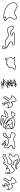

<svg xmlns="http://www.w3.org/2000/svg" viewBox="3774 -4588 888 8477"><g transform="rotate(-90 4218.5 -350.0)"><path d="M329 -720C310 -710 266 -675 245 -675C222 -675 188 -654 188 -630C188 -570 278 -565 278 -522C278 -459 173 -423 119 -423C94 -423 97 -437 97 -462C97 -483 130 -505 132 -517C133 -526 58 -492 72 -412C82 -354 110 -318 149 -276C172 -250 194 -222 230 -222C275 -222 309 -288 332 -288C332 -288 371 -69 395 -69C469 -69 626 -174 626 -273C626 -342 476 -276 476 -369C476 -402 584 -477 584 -567C584 -585 572 -645 551 -645C477 -645 432 -390 302 -390C302 -390 362 -517 362 -552C362 -613 278 -588 278 -633C278 -676 352 -732 329 -720ZM263 -659C260 -650 258 -642 258 -633C258 -558 342 -590 342 -552C342 -528 284 -399 284 -399L270 -370H302C443 -370 510 -617 548 -625C556 -615 564 -577 564 -567C564 -488 456 -426 456 -369C456 -250 606 -309 606 -273C606 -194 471 -96 402 -89C382 -127 352 -292 352 -292L349 -308H332C284 -308 260 -242 230 -242C205 -242 189 -261 164 -289C127 -330 103 -361 93 -410C103 -404 110 -403 119 -403C173 -403 298 -437 298 -522C298 -592 208 -590 208 -630C208 -637 228 -655 245 -655C252 -655 259 -658 263 -659Z M1372 74C1407 74 1440 53 1478 53H1504C1592 53 1642 -22 1642 -97C1642 -139 1552 -169 1552 -175C1552 -284 1682 -293 1682 -358C1682 -389 1565 -412 1550 -412C1432 -412 1415 -271 1250 -271C1230 -271 1210 -385 1210 -391C1210 -432 1313 -466 1324 -466H1390C1422 -466 1568 -543 1568 -592C1568 -573 1585 -532 1622 -532C1642 -532 1640 -598 1640 -613C1640 -681 1572 -676 1522 -676C1476 -676 1441 -613 1402 -613V-622C1364 -622 1357 -583 1322 -583C1272 -583 1299 -667 1268 -667C1216 -667 1127 -454 1094 -454C1081 -454 1080 -474 1072 -487C1062 -503 1055 -529 1046 -529C842 -529 1022 -521 1022 -445C1022 -399 901 -376 866 -376C823 -376 838 -577 838 -577C803 -577 778 -434 778 -400C778 -327 860 -151 926 -151C1009 -151 1086 -280 1150 -280C1150 -280 1159 -193 1214 -193H1300C1306 -193 1406 -27 1406 -13H1382C1329 -13 1171 -155 1070 -128C1040 -120 959 -35 980 -41C1213 -112 1249 74 1372 74ZM1372 54C1283 54 1228 -105 1029 -73C1049 -92 1071 -108 1076 -109C1164 -133 1308 7 1382 7H1404C1404 7 1426 22 1426 -13C1426 -33 1334 -213 1300 -213H1214C1183 -213 1171 -274 1170 -282L1169 -300H1150C1065 -300 992 -171 926 -171C884 -171 798 -329 798 -400C798 -413 805 -461 815 -499C815 -453 811 -356 866 -356C896 -356 1042 -372 1042 -445C1042 -475 1021 -496 1005 -509H1039C1043 -501 1049 -488 1056 -476C1056 -476 1059 -434 1094 -434C1146 -434 1230 -625 1264 -645C1267 -633 1264 -563 1322 -563C1355 -563 1374 -587 1383 -594V-593H1403C1460 -593 1494 -656 1523 -656C1577 -656 1620 -659 1620 -613C1620 -602 1619 -567 1615 -553C1602 -556 1588 -574 1588 -592C1588 -593 1549 -592 1548 -592C1548 -591 1547 -588 1545 -584C1525 -546 1408 -486 1391 -486H1325C1312 -486 1191 -456 1191 -391C1191 -391 1198 -251 1250 -251C1429 -251 1452 -391 1549 -392C1561 -392 1647 -370 1661 -356C1658 -322 1533 -296 1533 -175C1533 -132 1623 -123 1623 -97C1623 -30 1579 33 1505 33H1478C1433 33 1399 54 1372 54Z M2072 -575C2055 -614 1997 -614 1976 -614C1912 -614 1914 -503 1914 -464C1914 -395 2028 -341 2028 -299C2028 -242 1866 -253 1866 -179C1866 -105 2018 -128 2058 -128C2141 -128 2225 -179 2312 -179C2387 -179 2449 -113 2526 -113C2579 -113 2615 -238 2615 -275C2615 -310 2482 -335 2448 -335H2396C2391 -335 2393 -385 2393 -386C2393 -492 2598 -511 2598 -611C2598 -616 2561 -671 2550 -671C2367 -671 2393 -410 2228 -410C2228 -410 2030 -471 2030 -509C2030 -545 2107 -545 2136 -545C2171 -545 2189 -518 2226 -518C2256 -518 2258 -536 2258 -557C2258 -586 2229 -620 2198 -620H2174C2161 -620 2122 -719 2064 -719C2041 -719 2042 -705 2042 -683C2042 -632 2108 -636 2108 -581C2108 -574 2097 -575 2090 -575ZM2123 -565C2127 -570 2128 -576 2128 -581C2128 -657 2062 -655 2062 -683C2062 -690 2063 -696 2063 -699C2108 -699 2127 -600 2174 -600H2198C2216 -600 2238 -575 2238 -557C2238 -537 2240 -538 2225 -538C2200 -538 2182 -565 2135 -565ZM2225 -390H2228C2415 -390 2392 -646 2545 -651C2555 -642 2571 -617 2577 -607C2571 -538 2374 -512 2373 -386V-366C2373 -366 2360 -315 2397 -315H2448C2476 -315 2581 -291 2595 -274C2594 -233 2553 -133 2526 -133C2460 -133 2399 -199 2313 -199C2218 -199 2133 -148 2058 -148C2041 -148 2010 -145 1978 -145C1919 -145 1886 -157 1886 -179C1886 -227 2048 -212 2048 -299C2048 -366 1934 -412 1934 -464C1934 -513 1940 -594 1977 -594C2001 -594 2044 -590 2054 -567L2058 -558C2039 -553 2010 -539 2010 -509C2010 -441 2224 -390 2225 -390Z M3142 -630C3059 -624 2982 -645 2896 -645C2857 -645 2803 -655 2803 -615C2803 -523 3154 -487 3154 -327C3154 -249 2902 -255 2860 -255C2795 -255 2806 -252 2806 -309C2806 -342 2915 -399 2950 -399C2950 -399 2963 -279 3004 -279C3012 -279 3013 -277 3013 -285C3013 -306 2971 -343 2971 -387V-423C2971 -423 2780 -591 2758 -591C2755 -591 2749 -534 2749 -528C2742 -500 2771 -486 2764 -459C2755 -423 2758 -372 2758 -336C2758 -322 2770 -316 2770 -306V-270C2770 -209 2810 -190 2854 -171C2872 -163 2884 -147 2905 -147C2922 -147 2938 -156 2956 -156C2985 -156 3009 -123 3043 -123C3126 -123 3205 -180 3298 -180C3356 -180 3360 -117 3424 -117C3471 -127 3478 -180 3496 -216C3501 -226 3544 -275 3544 -276C3544 -302 3457 -297 3439 -297C3375 -297 3320 -255 3262 -255C3216 -248 3226 -310 3226 -342C3227 -460 3016 -481 3016 -570C3016 -579 3085 -576 3085 -576C3122 -576 3137 -525 3157 -525H3202C3264 -525 3238 -426 3313 -426C3366 -426 3580 -511 3580 -585C3580 -618 3540 -612 3517 -612C3452 -612 3411 -549 3334 -549C3304 -549 3304 -586 3304 -609C3304 -653 3388 -663 3388 -690C3388 -758 3082 -774 3016 -774C2985 -774 2905 -754 2905 -711C2905 -711 2967 -720 2974 -720C3021 -683 3082 -688 3139 -690C3186 -691 3202 -692 3202 -639ZM2787 -319C2780 -335 2778 -334 2778 -336C2778 -373 2775 -423 2783 -454C2795 -501 2765 -512 2769 -526V-528C2769 -531 2770 -547 2772 -560C2825 -523 2912 -448 2945 -419C2901 -415 2801 -368 2787 -319ZM2792 -250C2807 -230 2831 -235 2860 -235C2906 -235 2947 -235 3005 -240C3074 -246 3174 -259 3174 -327C3174 -474 2929 -528 2851 -581C2829 -596 2823 -608 2823 -615C2823 -628 2842 -625 2896 -625C2979 -625 3057 -604 3144 -610L3222 -622V-639C3222 -704 3187 -711 3139 -710C3080 -708 3025 -705 2986 -736L2981 -740H2974C2969 -740 2960 -739 2951 -738C2973 -749 3003 -754 3016 -754C3084 -754 3348 -730 3368 -692C3360 -684 3284 -663 3284 -609C3284 -594 3280 -529 3334 -529C3423 -529 3466 -592 3517 -592H3537C3560 -592 3560 -590 3560 -585C3560 -536 3364 -446 3313 -446C3261 -446 3292 -545 3202 -545H3159C3153 -550 3129 -595 3085 -596C3085 -596 3073 -597 3060 -597C3056 -597 2996 -609 2996 -570C2996 -453 3207 -438 3206 -342C3206 -329 3204 -309 3206 -289C3209 -264 3222 -230 3264 -235C3332 -236 3384 -277 3439 -277C3452 -277 3493 -279 3516 -274C3502 -257 3484 -237 3478 -225C3457 -182 3451 -145 3422 -137C3378 -139 3374 -200 3298 -200C3197 -200 3117 -143 3043 -143C3022 -143 3000 -176 2956 -176C2931 -176 2915 -167 2905 -167C2894 -167 2888 -178 2862 -189C2824 -206 2799 -220 2792 -250Z M3940 -720C3921 -710 3877 -675 3856 -675C3833 -675 3799 -654 3799 -630C3799 -570 3889 -565 3889 -522C3889 -459 3784 -423 3730 -423C3705 -423 3708 -437 3708 -462C3708 -483 3741 -505 3743 -517C3744 -526 3669 -492 3683 -412C3693 -354 3721 -318 3760 -276C3783 -250 3805 -222 3841 -222C3886 -222 3920 -288 3943 -288C3943 -288 3982 -69 4006 -69C4080 -69 4237 -174 4237 -273C4237 -342 4087 -276 4087 -369C4087 -402 4195 -477 4195 -567C4195 -585 4183 -645 4162 -645C4088 -645 4043 -390 3913 -390C3913 -390 3973 -517 3973 -552C3973 -613 3889 -588 3889 -633C3889 -676 3963 -732 3940 -720ZM3874 -659C3871 -650 3869 -642 3869 -633C3869 -558 3953 -590 3953 -552C3953 -528 3895 -399 3895 -399L3881 -370H3913C4054 -370 4121 -617 4159 -625C4167 -615 4175 -577 4175 -567C4175 -488 4067 -426 4067 -369C4067 -250 4217 -309 4217 -273C4217 -194 4082 -96 4013 -89C3993 -127 3963 -292 3963 -292L3960 -308H3943C3895 -308 3871 -242 3841 -242C3816 -242 3800 -261 3775 -289C3738 -330 3714 -361 3704 -410C3714 -404 3721 -403 3730 -403C3784 -403 3909 -437 3909 -522C3909 -592 3819 -590 3819 -630C3819 -637 3839 -655 3856 -655C3863 -655 3870 -658 3874 -659Z M4675 -641C4654 -632 4631 -629 4613 -614H4819C4819 -614 4555 -461 4555 -416C4555 -436 4727 -449 4727 -449C4727 -429 4633 -403 4633 -371C4633 -371 4805 -375 4805 -404C4805 -340 4633 -332 4633 -281L4685 -284C4685 -264 4619 -256 4619 -230C4619 -236 4847 -249 4847 -263C4847 -201 4603 -147 4603 -89C4603 -89 4743 -122 4751 -122C4751 -122 4663 -63 4663 -53C4663 -57 4837 -91 4879 -111C4875 -107 4870 -104 4870 -104C4877 -104 4969 -193 4969 -194C4969 -194 4825 -162 4825 -158C4825 -212 4915 -209 4915 -245C4915 -242 4831 -221 4831 -215C4831 -269 4948 -302 4948 -359C4948 -359 4781 -314 4771 -314C4771 -314 4921 -425 4921 -452C4921 -452 4918 -467 4912 -467C4870 -467 4819 -428 4771 -428C4771 -428 4876 -495 4876 -500C4876 -500 4750 -461 4735 -461C4760 -461 4972 -618 4972 -665H4951C4894 -666 4840 -642 4783 -644C4775 -644 4753 -635 4753 -647C4753 -697 4864 -705 4864 -752L4726 -713C4726 -713 4735 -737 4735 -743C4735 -743 4655 -713 4630 -713H4579C4574 -713 4525 -714 4525 -701C4525 -686 4647 -692 4654 -692C4773 -692 4744 -670 4675 -641ZM4853 -282 4686 -303C4712 -314 4741 -323 4769 -337C4763 -332 4760 -330 4760 -330L4711 -294H4771C4787 -294 4859 -315 4910 -328C4894 -312 4873 -299 4853 -282ZM4704 -284 4832 -277C4814 -272 4745 -265 4693 -260C4699 -265 4704 -272 4704 -284ZM4988 -187 4924 -123 5019 -201ZM4904 -158C4891 -146 4882 -138 4873 -131C4854 -122 4796 -106 4746 -94C4756 -101 4762 -105 4762 -105L4815 -142H4751C4739 -142 4705 -133 4669 -125C4714 -150 4781 -176 4826 -205C4816 -192 4805 -174 4805 -158C4806 -158 4836 -141 4836 -141C4855 -147 4881 -153 4904 -158ZM4820 -417C4848 -426 4874 -439 4894 -444C4878 -425 4845 -397 4815 -373C4821 -382 4825 -393 4825 -404C4824 -404 4820 -417 4820 -417ZM4717 -468C4700 -467 4652 -463 4617 -457C4692 -517 4830 -597 4830 -597L4894 -634H4869C4894 -639 4918 -644 4940 -645C4903 -598 4800 -518 4752 -490C4743 -485 4736 -482 4734 -481ZM4710 -408H4771H4781C4757 -399 4715 -396 4684 -394C4693 -399 4701 -403 4710 -408ZM4703 -710C4702 -710 4704 -710 4703 -710ZM4746 -698 4778 -707C4768 -701 4761 -696 4753 -689C4751 -693 4748 -696 4746 -698ZM4741 -432C4743 -435 4745 -438 4746 -442C4751 -443 4757 -444 4763 -446C4762 -445 4761 -445 4761 -445ZM4737 -634H4709C4719 -639 4727 -642 4734 -647C4734 -643 4735 -638 4737 -634Z M5799 -489C5761 -530 5595 -543 5613 -527C5670 -476 5473 -461 5473 -396V-336C5473 -305 5449 -294 5449 -270V-237C5449 -205 5385 -205 5385 -168C5385 -98 5468 -87 5521 -87C5565 -87 5610 -153 5661 -153C5696 -142 5702 -144 5737 -144C5781 -145 5847 -129 5889 -129C5911 -129 5941 -128 5941 -153C5941 -186 5881 -175 5881 -213C5881 -261 5929 -258 5929 -309C5929 -357 5901 -387 5901 -426V-480C5901 -507 5889 -582 5863 -582C5828 -582 5823 -564 5803 -555ZM5921 -153C5921 -150 5902 -149 5889 -149C5850 -149 5785 -165 5737 -164C5699 -164 5699 -162 5665 -173H5661C5595 -173 5547 -107 5521 -107C5465 -107 5405 -120 5405 -168C5405 -182 5469 -178 5469 -237V-270C5469 -279 5493 -293 5493 -336V-396C5493 -432 5637 -436 5643 -506V-514C5690 -512 5768 -494 5785 -476L5817 -441L5823 -543C5842 -556 5841 -561 5861 -562C5870 -552 5881 -500 5881 -480V-426C5881 -377 5909 -349 5909 -309C5909 -276 5861 -281 5861 -213C5861 -161 5921 -155 5921 -153Z M6404 -540C6364 -533 6351 -570 6374 -597L6428 -636C6437 -656 6444 -650 6444 -672C6444 -705 6392 -708 6368 -708C6318 -708 6290 -682 6290 -630C6290 -408 6606 -414 6606 -294C6606 -218 6452 -282 6452 -210C6452 -166 6519 -150 6552 -150C6641 -150 6723 -144 6812 -144C6849 -144 7034 -136 7034 -198C7034 -253 6906 -237 6906 -288C6906 -328 6920 -333 6962 -333C7099 -333 7118 -195 7250 -195C7300 -195 7302 -187 7302 -237C7302 -338 7258 -486 7128 -486C7052 -486 6995 -426 6918 -426C6784 -426 6717 -573 6606 -573H6566ZM6408 -520 6569 -553H6606C6699 -553 6769 -406 6918 -406C7006 -406 7063 -466 7128 -466C7239 -466 7282 -337 7282 -237C7282 -227 7281 -218 7281 -215H7250C7136 -215 7116 -353 6962 -353C6918 -353 6886 -341 6886 -288C6886 -208 7014 -226 7014 -198C7014 -168 6864 -164 6812 -164C6724 -164 6640 -170 6551 -170C6517 -170 6472 -189 6472 -210C6472 -252 6625 -189 6625 -294C6625 -446 6310 -427 6310 -630C6310 -672 6328 -688 6368 -688C6399 -688 6423 -679 6423 -672C6423 -660 6421 -664 6413 -649L6361 -612C6326 -571 6349 -510 6408 -520Z M7654 -641C7654 -598 7732 -548 7711 -548C7667 -548 7637 -605 7588 -602C7575 -601 7544 -615 7540 -599C7540 -491 7681 -465 7681 -356C7681 -273 7600 -233 7600 -188C7600 -134 7601 -53 7666 -53C7740 -53 7844 -149 7914 -149C7972 -149 7993 -72 8050 -80C8126 -91 8100 -27 8174 -24C8252 -24 8353 -101 8353 -170C8353 -487 7984 -641 7711 -641C7689 -641 7654 -663 7654 -641ZM7678 -628C7687 -625 7698 -621 7711 -621C7981 -621 8333 -469 8333 -170C8333 -117 8243 -44 8174 -44C8125 -47 8138 -113 8047 -100C8008 -95 7994 -169 7914 -169C7830 -169 7727 -73 7666 -73C7625 -73 7620 -127 7620 -188C7620 -211 7701 -261 7701 -356C7701 -475 7572 -511 7561 -586C7569 -584 7577 -581 7589 -582C7623 -584 7650 -528 7711 -528C7766 -528 7678 -628 7678 -628Z"/></g></svg>

Font: CISF Camouflage Kit
Style: OuLn
Weight: 400
Designer: Robert Jablonski, Jasper
Foundry: Cannot Into Space Fonts
Version: Version 1.27